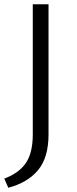

<svg xmlns="http://www.w3.org/2000/svg" viewBox="-23 -678 364 902"><path d="M131 -658H205V-47Q205 62 156 121Q107 180 16 204L-3 161Q65 136 98 88.5Q131 41 131 -47Z"/></svg>

Font: Ysabeau SC
Style: Regular
Weight: 400
Designer: Christian Thalmann (Catharsis Fonts)
Version: Version 0.003